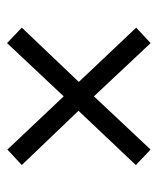

<svg xmlns="http://www.w3.org/2000/svg" viewBox="30 -638 458 559"><g transform="rotate(-90 259.5 -358.0)"><path d="M59 -192 217 -359 59 -524 104 -566 259 -402 414 -567 459 -524 301 -358 459 -191 414 -149 259 -314 104 -149Z"/></g></svg>

Font: Noto Serif Sinhala SemiCondensed Medium
Style: Regular
Weight: 500
Width: 4
Designer: Jelle Bosma - Monotype Design Team
Foundry: Monotype Imaging Inc.
Version: Version 2.007; ttfautohint (v1.8.4.7-5d5b)